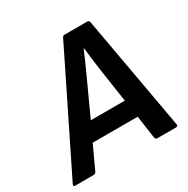

<svg xmlns="http://www.w3.org/2000/svg" viewBox="-181 -790 906 924"><g transform="rotate(-30 272.5 -327.5)"><path d="M-22 0Q-34 0 -29 -12L282 -643Q287 -655 295 -655H423Q433 -655 435 -643L548 -12Q550 0 537 0H434Q424 0 422 -12L404 -137H154L96 -12Q91 0 81 0ZM277 -403 200 -235H389L364 -403Q359 -438 354 -476Q349 -514 345 -551H343Q327 -514 311 -477.5Q295 -441 277 -403Z"/></g></svg>

Font: Sofia Sans
Style: Bold Italic
Weight: 700
Italic angle: -9°
Designer: Botio Nikoltchev, Ani Petrova
Foundry: lettersoup
Version: Version 4.101; ttfautohint (v1.8.4.7-5d5b)